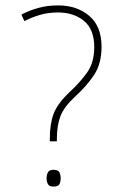

<svg xmlns="http://www.w3.org/2000/svg" viewBox="-20 -681 436 709"><path d="M195 -661Q264 -661 309.5 -622.5Q355 -584 355 -508Q355 -446 327.5 -404.5Q300 -363 257 -324Q216 -286 203 -251.5Q190 -217 190 -168V-159H164V-169Q164 -224 178 -261Q192 -298 236 -340Q277 -378 302.5 -414.5Q328 -451 328 -507Q328 -573 290 -604Q252 -635 194 -635Q158 -635 127.5 -626Q97 -617 70 -603L59 -627Q87 -642 120.5 -651.5Q154 -661 195 -661ZM177 8Q162 8 157 -1Q152 -10 152 -23Q152 -35 157 -44.5Q162 -54 177 -54Q195 -54 199.5 -44.5Q204 -35 204 -23Q204 -10 199.5 -1Q195 8 177 8Z"/></svg>

Font: Noto Sans Telugu SemiCondensed Thin
Style: Regular
Weight: 100
Width: 4
Designer: Jelle Bosma - Monotype Design Team
Foundry: Monotype Imaging Inc.
Version: Version 2.005; ttfautohint (v1.8.4.7-5d5b)